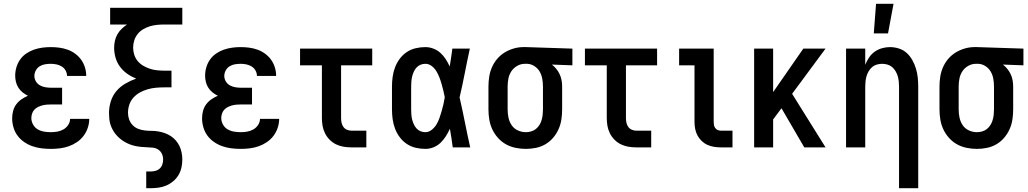

<svg xmlns="http://www.w3.org/2000/svg" viewBox="-20 -776 5415 1011"><path d="M248 8Q223 8 198.5 5Q174 2 151 -6Q128 -14 107.5 -28Q87 -42 72.5 -61.5Q58 -81 51 -105Q44 -129 44 -153Q44 -172 49 -191.5Q54 -211 65.5 -226.5Q77 -242 93 -253Q109 -264 127 -272Q112 -279 99 -289.5Q86 -300 77 -314Q68 -328 64 -344.5Q60 -361 60 -377Q60 -400 66.5 -422Q73 -444 86 -462.5Q99 -481 118 -494Q137 -507 158.5 -514.5Q180 -522 202.5 -525Q225 -528 247 -528Q270 -528 292.5 -525Q315 -522 336 -514.5Q357 -507 375.5 -493.5Q394 -480 407 -462Q420 -444 427 -422Q434 -400 434 -377V-376H333Q333 -391 325.5 -404.5Q318 -418 305 -426Q292 -434 277 -437Q262 -440 247 -440Q232 -440 217 -437.5Q202 -435 189 -427Q176 -419 168.5 -405Q161 -391 161 -376Q161 -361 169 -347.5Q177 -334 190.5 -326.5Q204 -319 219.5 -316.5Q235 -314 250 -314H307V-226H250Q238 -226 226 -225Q214 -224 202.5 -221Q191 -218 180 -212.5Q169 -207 161 -198.5Q153 -190 149 -178Q145 -166 145 -155Q145 -137 154 -120.5Q163 -104 178.5 -95Q194 -86 212 -83Q230 -80 248 -80Q265 -80 282 -83Q299 -86 314 -94.5Q329 -103 339 -118Q349 -133 349 -150H450Q450 -126 442 -102.5Q434 -79 419.5 -60Q405 -41 385 -27.5Q365 -14 342.5 -6Q320 2 296 5Q272 8 248 8Z M750 215V127H773Q786 127 799 123.5Q812 120 821.5 111Q831 102 835 89.5Q839 77 839 64Q839 48 832.5 34Q826 20 813 11.5Q800 3 784.5 1.5Q769 0 754 -0.5Q739 -1 723.5 -2.5Q708 -4 693.5 -7Q679 -10 664.5 -15.5Q650 -21 637 -28.5Q624 -36 612 -46Q600 -56 590.5 -67.5Q581 -79 573.5 -92.5Q566 -106 561.5 -120.5Q557 -135 555.5 -150.5Q554 -166 554 -181Q554 -212 563.5 -242.5Q573 -273 593 -296.5Q613 -320 640.5 -336Q668 -352 697 -362Q672 -372 650 -387.5Q628 -403 612 -424.5Q596 -446 588.5 -472Q581 -498 581 -525Q581 -543 585 -561Q589 -579 598 -595Q607 -611 620.5 -624Q634 -637 649 -647H560V-735H940V-647H845Q826 -647 806.5 -645Q787 -643 769 -637.5Q751 -632 734 -622Q717 -612 705 -597Q693 -582 687 -563.5Q681 -545 681 -525Q681 -506 687 -487.5Q693 -469 705 -454.5Q717 -440 734 -430Q751 -420 769 -414Q787 -408 806.5 -406Q826 -404 845 -404H883V-316H845Q823 -316 801 -314Q779 -312 758 -306Q737 -300 717.5 -289.5Q698 -279 683 -262.5Q668 -246 661 -225Q654 -204 654 -182Q654 -164 660 -147Q666 -130 678.5 -117Q691 -104 708 -97.5Q725 -91 742.5 -89Q760 -87 778 -87Q796 -87 813.5 -84Q831 -81 848 -75Q865 -69 880 -59Q895 -49 906.5 -35.5Q918 -22 925.5 -6Q933 10 936.5 28Q940 46 940 64Q940 85 935.5 106Q931 127 920 145.5Q909 164 892.5 178Q876 192 856.5 200.5Q837 209 815.5 212Q794 215 773 215Z M1248 8Q1223 8 1198.5 5Q1174 2 1151 -6Q1128 -14 1107.5 -28Q1087 -42 1072.5 -61.5Q1058 -81 1051 -105Q1044 -129 1044 -153Q1044 -172 1049 -191.5Q1054 -211 1065.5 -226.5Q1077 -242 1093 -253Q1109 -264 1127 -272Q1112 -279 1099 -289.5Q1086 -300 1077 -314Q1068 -328 1064 -344.5Q1060 -361 1060 -377Q1060 -400 1066.5 -422Q1073 -444 1086 -462.5Q1099 -481 1118 -494Q1137 -507 1158.5 -514.5Q1180 -522 1202.5 -525Q1225 -528 1247 -528Q1270 -528 1292.5 -525Q1315 -522 1336 -514.5Q1357 -507 1375.5 -493.5Q1394 -480 1407 -462Q1420 -444 1427 -422Q1434 -400 1434 -377V-376H1333Q1333 -391 1325.5 -404.5Q1318 -418 1305 -426Q1292 -434 1277 -437Q1262 -440 1247 -440Q1232 -440 1217 -437.5Q1202 -435 1189 -427Q1176 -419 1168.5 -405Q1161 -391 1161 -376Q1161 -361 1169 -347.5Q1177 -334 1190.5 -326.5Q1204 -319 1219.5 -316.5Q1235 -314 1250 -314H1307V-226H1250Q1238 -226 1226 -225Q1214 -224 1202.5 -221Q1191 -218 1180 -212.5Q1169 -207 1161 -198.5Q1153 -190 1149 -178Q1145 -166 1145 -155Q1145 -137 1154 -120.5Q1163 -104 1178.5 -95Q1194 -86 1212 -83Q1230 -80 1248 -80Q1265 -80 1282 -83Q1299 -86 1314 -94.5Q1329 -103 1339 -118Q1349 -133 1349 -150H1450Q1450 -126 1442 -102.5Q1434 -79 1419.5 -60Q1405 -41 1385 -27.5Q1365 -14 1342.5 -6Q1320 2 1296 5Q1272 8 1248 8Z M1830 0Q1809 0 1788.5 -3.5Q1768 -7 1749.5 -16Q1731 -25 1716 -40Q1701 -55 1691.5 -74Q1682 -93 1678.5 -113.5Q1675 -134 1675 -155V-432H1560V-520H1940V-432H1776V-155Q1776 -142 1778.5 -130Q1781 -118 1788 -108Q1795 -98 1806.5 -93Q1818 -88 1830 -88H1909V0Z M2220 8Q2194 8 2168.5 2Q2143 -4 2121.5 -18.5Q2100 -33 2084.5 -54Q2069 -75 2060 -99Q2051 -123 2047.5 -148.5Q2044 -174 2044 -200V-320Q2044 -346 2047.5 -371.5Q2051 -397 2060 -421Q2069 -445 2084.5 -466Q2100 -487 2121.5 -501.5Q2143 -516 2168.5 -522Q2194 -528 2220 -528Q2241 -528 2262 -520Q2283 -512 2299 -497.5Q2315 -483 2327 -464.5Q2339 -446 2348 -426Q2352 -450 2355.5 -473.5Q2359 -497 2362 -520H2454Q2440 -456 2427.5 -391.5Q2415 -327 2400 -263Q2415 -198 2428 -132Q2441 -66 2456 0H2364Q2361 -25 2357 -49.5Q2353 -74 2349 -98Q2340 -78 2328 -59Q2316 -40 2300 -24.5Q2284 -9 2263 -0.5Q2242 8 2220 8ZM2220 -80Q2238 -80 2253.5 -92.5Q2269 -105 2278.5 -121Q2288 -137 2294 -154.5Q2300 -172 2305.5 -190.5Q2311 -209 2315 -227Q2319 -245 2322 -264Q2319 -281 2314.5 -299Q2310 -317 2305 -334.5Q2300 -352 2293.5 -369Q2287 -386 2277.5 -401.5Q2268 -417 2253 -428.5Q2238 -440 2220 -440Q2206 -440 2194 -435Q2182 -430 2173 -420Q2164 -410 2158.5 -397.5Q2153 -385 2150 -372.5Q2147 -360 2146 -346.5Q2145 -333 2145 -320V-200Q2145 -187 2146 -173.5Q2147 -160 2150 -147.5Q2153 -135 2158.5 -122.5Q2164 -110 2173 -100Q2182 -90 2194 -85Q2206 -80 2220 -80Z M2749 8Q2722 8 2695 2.5Q2668 -3 2644.5 -16Q2621 -29 2602.5 -49.5Q2584 -70 2572.5 -94.5Q2561 -119 2556.5 -146Q2552 -173 2552 -200V-320Q2552 -346 2556 -372Q2560 -398 2570.5 -422Q2581 -446 2598 -466Q2615 -486 2637 -499.5Q2659 -513 2684.5 -520.5Q2710 -528 2736 -528H2750L2994 -520V-432L2886 -436Q2899 -426 2909.5 -413Q2920 -400 2927 -385Q2934 -370 2937 -353.5Q2940 -337 2940 -320V-200Q2940 -173 2936 -146.5Q2932 -120 2921 -95.5Q2910 -71 2892.5 -50.5Q2875 -30 2852 -16.5Q2829 -3 2802.5 2.5Q2776 8 2749 8ZM2749 -80Q2763 -80 2777 -84Q2791 -88 2802 -97Q2813 -106 2820.5 -118Q2828 -130 2832 -144Q2836 -158 2837.5 -172Q2839 -186 2839 -200V-320Q2839 -340 2835.5 -360.5Q2832 -381 2822 -398.5Q2812 -416 2794.5 -427.5Q2777 -439 2757 -440H2744Q2722 -440 2703 -429Q2684 -418 2672.5 -400.5Q2661 -383 2657 -362Q2653 -341 2653 -320V-200Q2653 -178 2657.5 -156.5Q2662 -135 2674 -117Q2686 -99 2706.5 -89.5Q2727 -80 2749 -80Z M3330 0Q3309 0 3288.5 -3.5Q3268 -7 3249.5 -16Q3231 -25 3216 -40Q3201 -55 3191.5 -74Q3182 -93 3178.5 -113.5Q3175 -134 3175 -155V-432H3060V-520H3440V-432H3276V-155Q3276 -142 3278.5 -130Q3281 -118 3288 -108Q3295 -98 3306.5 -93Q3318 -88 3330 -88H3409V0Z M3775 0Q3757 0 3739 -3Q3721 -6 3704.5 -13.5Q3688 -21 3674.5 -34Q3661 -47 3652.5 -63Q3644 -79 3640.5 -97.5Q3637 -116 3637 -134V-432H3556V-520H3738V-134Q3738 -126 3739.5 -117.5Q3741 -109 3746 -102Q3751 -95 3759 -91.5Q3767 -88 3775 -88H3837V0Z M4215 0 4095 -206 4051 -147V0H3951V-520H4051V-291L4210 -520H4327L4151 -282L4327 0Z M4714 215V-320Q4714 -334 4712.5 -348Q4711 -362 4707 -375.5Q4703 -389 4695.5 -401.5Q4688 -414 4677.5 -423Q4667 -432 4653 -436Q4639 -440 4625 -440Q4611 -440 4597 -436Q4583 -432 4572.5 -423Q4562 -414 4554.5 -401.5Q4547 -389 4543 -375.5Q4539 -362 4537.5 -348Q4536 -334 4536 -320V0H4435V-520H4536V-435Q4544 -455 4556 -473Q4568 -491 4585.5 -503.5Q4603 -516 4624 -522Q4645 -528 4666 -528Q4690 -528 4713.5 -520.5Q4737 -513 4754.5 -497Q4772 -481 4784 -459.5Q4796 -438 4803 -415Q4810 -392 4812.5 -368Q4815 -344 4815 -320V215ZM4581 -600 4593 -756H4685L4656 -600Z M5124 8Q5097 8 5070 2.5Q5043 -3 5019.5 -16Q4996 -29 4977.5 -49.5Q4959 -70 4947.5 -94.5Q4936 -119 4931.5 -146Q4927 -173 4927 -200V-320Q4927 -346 4931 -372Q4935 -398 4945.5 -422Q4956 -446 4973 -466Q4990 -486 5012 -499.5Q5034 -513 5059.5 -520.5Q5085 -528 5111 -528H5125L5369 -520V-432L5261 -436Q5274 -426 5284.5 -413Q5295 -400 5302 -385Q5309 -370 5312 -353.5Q5315 -337 5315 -320V-200Q5315 -173 5311 -146.5Q5307 -120 5296 -95.5Q5285 -71 5267.5 -50.5Q5250 -30 5227 -16.5Q5204 -3 5177.5 2.5Q5151 8 5124 8ZM5124 -80Q5138 -80 5152 -84Q5166 -88 5177 -97Q5188 -106 5195.5 -118Q5203 -130 5207 -144Q5211 -158 5212.5 -172Q5214 -186 5214 -200V-320Q5214 -340 5210.5 -360.5Q5207 -381 5197 -398.5Q5187 -416 5169.5 -427.5Q5152 -439 5132 -440H5119Q5097 -440 5078 -429Q5059 -418 5047.5 -400.5Q5036 -383 5032 -362Q5028 -341 5028 -320V-200Q5028 -178 5032.5 -156.5Q5037 -135 5049 -117Q5061 -99 5081.5 -89.5Q5102 -80 5124 -80Z"/></svg>

Font: Iosevka Custom Semibold
Style: Regular
Weight: 600
Designer: Belleve Invis
Foundry: Belleve Invis
Version: Version 27.0.2; ttfautohint (v1.8.4)